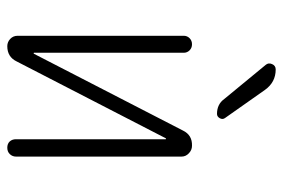

<svg xmlns="http://www.w3.org/2000/svg" viewBox="-148 -648 795 540"><g transform="rotate(90 250.0 -377.5)"><path d="M174.8 -754.9Q210.9 -754.9 232.4 -724.6L311.5 -612.3Q316.4 -605.5 312 -597.7Q307.6 -589.8 299.8 -589.8Q272.5 -589.8 257.8 -610.4L162.1 -726.6Q155.3 -734.4 159.7 -744.6Q164.1 -754.9 174.8 -754.9ZM109.4 0Q97.7 0 88.9 -8.3Q80.1 -16.6 80.1 -29.3V-496.1Q80.1 -505.9 86.9 -512.7Q93.8 -519.5 104 -519.5Q114.3 -519.5 121.1 -512.7Q127.9 -505.9 127.9 -496.1V-75.2Q127.9 -74.2 128.9 -74.2Q130.9 -74.2 130.9 -75.2L346.7 -494.1Q359.4 -520.5 389.6 -519.5Q401.4 -519.5 410.6 -510.7Q419.9 -502 419.9 -490.2V-24.4Q419.9 -14.6 413.1 -7.3Q406.2 0 395 0Q383.8 0 377.4 -6.8Q371.1 -13.7 371.1 -24.4V-445.3Q371.1 -446.3 370.1 -446.3Q368.2 -446.3 368.2 -445.3L152.3 -26.4Q139.6 0 109.4 0Z"/></g></svg>

Font: Rounded Mgen+ 1m light
Style: Regular
Weight: 200
Designer: [Source Han Sans]
Ryoko NISHIZUKA  (kana & ideographs); Paul D. Hunt (Latin, Greek & Cyrillic); Wenlong ZHANG  (bopomofo
Version: Version 1.059.20150602